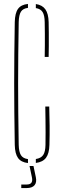

<svg xmlns="http://www.w3.org/2000/svg" viewBox="-20 -823 314 975"><path d="M122 5Q87 1 71.5 -20.8Q56 -42.5 55 -87Q53.5 -173.5 52.8 -250Q52 -326.5 52 -399.5Q52 -472.5 52.8 -548.8Q53.5 -625 55 -711Q56 -756.5 71.5 -778Q87 -799.5 122 -803V-783Q96.5 -780 86.2 -763.5Q76 -747 75 -711Q73.5 -625 72.8 -548.8Q72 -472.5 72 -399.5Q72 -326.5 72.8 -250Q73.5 -173.5 75 -87Q76 -52 86.2 -35.2Q96.5 -18.5 122 -15ZM162 4.5V-15.5Q188.5 -19.5 199.5 -36.2Q210.5 -53 211 -87Q211.5 -119.5 211.5 -152Q211.5 -184.5 211 -217Q210.5 -249.5 210 -282H230Q231.5 -229.5 232 -184.5Q232.5 -139.5 231 -87Q230 -44 213.8 -22Q197.5 0 162 4.5ZM207 -534Q207.5 -563.5 207.8 -593Q208 -622.5 207.8 -652Q207.5 -681.5 207 -711Q206.5 -745 196.5 -761.5Q186.5 -778 162 -782V-802.5Q195 -797.5 210.5 -775.5Q226 -753.5 227 -711Q227.5 -690.5 227.8 -656.5Q228 -622.5 227.8 -588.5Q227.5 -554.5 227 -534ZM88 132V114H115Q133 114 139.5 104.8Q146 95.5 142 77L130 20H150L162 77Q167.5 103 155.5 117.5Q143.5 132 115 132Z"/></svg>

Font: Big Shoulders Stencil Display SC Thin
Style: Regular
Weight: 100
Designer: Patric King
Foundry: XO Type Co
Version: Version 2.001